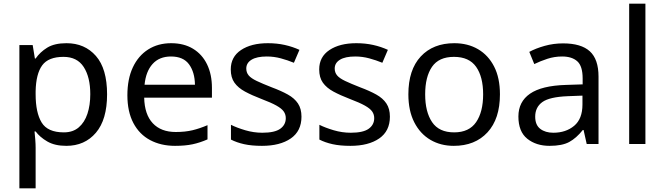

<svg xmlns="http://www.w3.org/2000/svg" viewBox="-20 -780 3601 1040"><path d="M340 -546Q439 -546 499.5 -477Q560 -408 560 -269Q560 -132 499.5 -61Q439 10 339 10Q277 10 236.5 -13.5Q196 -37 173 -68H167Q169 -51 171 -25Q173 1 173 20V240H85V-536H157L169 -463H173Q197 -498 236 -522Q275 -546 340 -546ZM324 -472Q242 -472 208.5 -426Q175 -380 173 -286V-269Q173 -170 205.5 -116.5Q238 -63 326 -63Q375 -63 406.5 -90Q438 -117 453.5 -163.5Q469 -210 469 -270Q469 -362 433.5 -417Q398 -472 324 -472Z M907 -546Q976 -546 1025.5 -516Q1075 -486 1101.5 -431.5Q1128 -377 1128 -304V-251H761Q763 -160 807.5 -112.5Q852 -65 932 -65Q983 -65 1022.5 -74.5Q1062 -84 1104 -102V-25Q1063 -7 1023 1.5Q983 10 928 10Q852 10 793.5 -21Q735 -52 702.5 -113.5Q670 -175 670 -264Q670 -352 699.5 -415Q729 -478 782.5 -512Q836 -546 907 -546ZM906 -474Q843 -474 806.5 -433.5Q770 -393 763 -321H1036Q1035 -389 1004 -431.5Q973 -474 906 -474Z M1613 -148Q1613 -70 1555 -30Q1497 10 1399 10Q1343 10 1302.5 1Q1262 -8 1231 -24V-104Q1263 -88 1308.5 -74.5Q1354 -61 1401 -61Q1468 -61 1498 -82.5Q1528 -104 1528 -140Q1528 -160 1517 -176Q1506 -192 1477.5 -208Q1449 -224 1396 -244Q1344 -264 1307 -284Q1270 -304 1250 -332Q1230 -360 1230 -404Q1230 -472 1285.5 -509Q1341 -546 1431 -546Q1480 -546 1522.5 -536.5Q1565 -527 1602 -510L1572 -440Q1538 -454 1501 -464Q1464 -474 1425 -474Q1371 -474 1342.5 -456.5Q1314 -439 1314 -409Q1314 -387 1327 -371.5Q1340 -356 1370.5 -341.5Q1401 -327 1452 -307Q1503 -288 1539 -268Q1575 -248 1594 -219.5Q1613 -191 1613 -148Z M2092 -148Q2092 -70 2034 -30Q1976 10 1878 10Q1822 10 1781.5 1Q1741 -8 1710 -24V-104Q1742 -88 1787.5 -74.5Q1833 -61 1880 -61Q1947 -61 1977 -82.5Q2007 -104 2007 -140Q2007 -160 1996 -176Q1985 -192 1956.5 -208Q1928 -224 1875 -244Q1823 -264 1786 -284Q1749 -304 1729 -332Q1709 -360 1709 -404Q1709 -472 1764.5 -509Q1820 -546 1910 -546Q1959 -546 2001.5 -536.5Q2044 -527 2081 -510L2051 -440Q2017 -454 1980 -464Q1943 -474 1904 -474Q1850 -474 1821.5 -456.5Q1793 -439 1793 -409Q1793 -387 1806 -371.5Q1819 -356 1849.5 -341.5Q1880 -327 1931 -307Q1982 -288 2018 -268Q2054 -248 2073 -219.5Q2092 -191 2092 -148Z M2688 -269Q2688 -136 2620.5 -63Q2553 10 2438 10Q2367 10 2311.5 -22.5Q2256 -55 2224 -117.5Q2192 -180 2192 -269Q2192 -402 2259 -474Q2326 -546 2441 -546Q2514 -546 2569.5 -513.5Q2625 -481 2656.5 -419.5Q2688 -358 2688 -269ZM2283 -269Q2283 -174 2320.5 -118.5Q2358 -63 2440 -63Q2521 -63 2559 -118.5Q2597 -174 2597 -269Q2597 -364 2559 -418Q2521 -472 2439 -472Q2357 -472 2320 -418Q2283 -364 2283 -269Z M3030 -545Q3128 -545 3175 -502Q3222 -459 3222 -365V0H3158L3141 -76H3137Q3102 -32 3063.5 -11Q3025 10 2957 10Q2884 10 2836 -28.5Q2788 -67 2788 -149Q2788 -229 2851 -272.5Q2914 -316 3045 -320L3136 -323V-355Q3136 -422 3107 -448Q3078 -474 3025 -474Q2983 -474 2945 -461.5Q2907 -449 2874 -433L2847 -499Q2882 -518 2930 -531.5Q2978 -545 3030 -545ZM3056 -259Q2956 -255 2917.5 -227Q2879 -199 2879 -148Q2879 -103 2906.5 -82Q2934 -61 2977 -61Q3045 -61 3090 -98.5Q3135 -136 3135 -214V-262Z M3476 0H3388V-760H3476Z"/></svg>

Font: Noto Sans Phoenician
Style: Regular
Weight: 400
Designer: Monotype Design Team
Foundry: Monotype Imaging Inc.
Version: Version 2.001; ttfautohint (v1.8.4.7-5d5b)